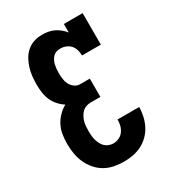

<svg xmlns="http://www.w3.org/2000/svg" viewBox="-182 -845 863 955"><g transform="rotate(-30 250.0 -367.5)"><path d="M248 8Q220 8 192 2.5Q164 -3 139.5 -17Q115 -31 96.5 -53Q78 -75 66.5 -100.5Q55 -126 50.5 -154Q46 -182 46 -210Q46 -236 50 -262Q54 -288 65.5 -311Q77 -334 95.5 -353Q114 -372 136 -384Q117 -396 101.5 -413.5Q86 -431 77 -452Q68 -473 65 -496Q62 -519 62 -542Q62 -566 64.5 -589Q67 -612 74 -634.5Q81 -657 92.5 -677.5Q104 -698 122 -713.5Q140 -729 162.5 -736Q185 -743 209 -743Q226 -743 243.5 -740Q261 -737 276.5 -729.5Q292 -722 305.5 -711Q319 -700 330 -686V-735H438V-554H330Q330 -570 325.5 -586Q321 -602 310.5 -614Q300 -626 284.5 -632Q269 -638 253 -638Q241 -638 230 -634.5Q219 -631 211 -622.5Q203 -614 198 -603.5Q193 -593 190.5 -582Q188 -571 187 -560Q186 -549 186 -537Q186 -520 188 -503Q190 -486 197.5 -471Q205 -456 219 -445.5Q233 -435 250 -435H306V-330H250Q237 -330 224 -325.5Q211 -321 201.5 -311.5Q192 -302 185.5 -290Q179 -278 175.5 -265Q172 -252 171 -239Q170 -226 170 -212Q170 -199 171 -186Q172 -173 175.5 -160.5Q179 -148 185 -136Q191 -124 200.5 -115Q210 -106 222.5 -101.5Q235 -97 248 -97Q265 -97 280.5 -104.5Q296 -112 306 -126Q316 -140 320 -156.5Q324 -173 324 -190H448Q448 -164 442 -137.5Q436 -111 424 -87.5Q412 -64 393 -45Q374 -26 350.5 -14Q327 -2 300.5 3Q274 8 248 8Z"/></g></svg>

Font: Iosevka Slab Extrabold
Style: Regular
Weight: 800
Monospace: yes
Designer: Belleve Invis
Foundry: Belleve Invis
Version: Version 11.1.1; ttfautohint (v1.8.3)